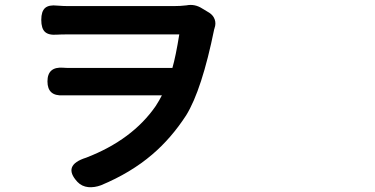

<svg xmlns="http://www.w3.org/2000/svg" viewBox="-20 -732 1540 788"><path d="M342.8 36.1Q315.4 33.2 297.9 14.6Q234.4 -53.7 334 -85Q523.4 -158.2 619.1 -296.9Q634.8 -321.3 644.5 -340.8H272.5Q255.9 -340.8 238.3 -340.8Q174.8 -336.9 174.8 -397.9Q174.8 -459 239.3 -454.1Q249 -453.1 267.6 -453.1H687.5Q701.2 -500 715.8 -590.8H487.3H259.8Q229.5 -590.8 214.8 -589.8Q179.7 -586.9 164.6 -601.1Q149.4 -615.2 149.4 -650.4Q149.4 -685.5 165 -699.2Q180.7 -712.9 214.8 -709Q242.2 -707 258.8 -707H692.4Q720.7 -707 745.1 -710Q779.3 -716.8 809.6 -697.3L838.9 -679.7Q855.5 -668.9 861.3 -651.9Q867.2 -634.8 860.4 -616.2V-615.2L859.4 -613.3Q808.6 -363.3 744.1 -258.8Q682.6 -164.1 604.5 -97.7Q516.6 -22.5 394.5 28.3Q368.2 38.1 342.8 36.1Z"/></svg>

Font: Bpmf GenSen Rounded B
Style: B
Weight: 700
Foundry: But Ko
Version: Version 1.320